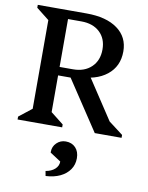

<svg xmlns="http://www.w3.org/2000/svg" viewBox="-104 -764 875 1138"><g transform="rotate(10 333.5 -194.5)"><path d="M29.3 0V-17.4L106.5 -78.2V-611.8L29.3 -672.6V-690H220.5V-78.2L297.7 -17.4V0ZM493.9 0 278.3 -325.4 396.5 -344.7 615 -13 528.3 -114 655.2 -17.4V0ZM168.4 -299.1V-350H300.8Q370.2 -350 411.5 -389.7Q452.9 -429.4 452.9 -495.8Q452.9 -561.1 411.7 -599.7Q370.5 -638.2 300.8 -638.2H150.5V-690H322.8Q442.2 -690 509.4 -641Q576.7 -592.1 576.7 -505.5Q576.7 -415.7 511.2 -363.6Q445.7 -311.5 331.4 -311.5H325.7V-299.1ZM250.9 301 245.5 271.7Q280.2 265.9 300.9 247.1Q321.7 228.3 321.7 201.5L256.6 159.1V153.9Q256.6 122.5 279.2 100.5Q301.8 78.5 333.8 78.5Q370.6 78.5 393 102.1Q415.4 125.8 415.4 165.8Q415.4 204.4 395 233.8Q374.6 263.3 338.1 280.9Q301.5 298.5 250.9 301Z"/></g></svg>

Font: Platypi Light
Style: Regular
Weight: 300
Designer: David Sargent
Foundry: Bolt Cutter Type
Version: Version 1.200